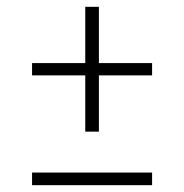

<svg xmlns="http://www.w3.org/2000/svg" viewBox="-20 -543 540 563"><path d="M270 -157H230V-322H74V-358H230V-523H270V-358H426V-322H270ZM74 0V-37H426V0Z"/></svg>

Font: Iosevka Curly Slab Extralight
Style: Regular
Weight: 200
Monospace: yes
Designer: Belleve Invis
Foundry: Belleve Invis
Version: Version 22.1.2; ttfautohint (v1.8.4)